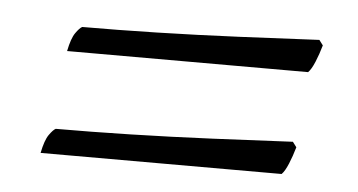

<svg xmlns="http://www.w3.org/2000/svg" viewBox="-30 -429 552 296"><g transform="rotate(5 246.0 -280.5)"><path d="M68 -335Q72 -355 78 -363.5Q84 -372 88 -374Q141 -374 203.5 -375.5Q266 -377 330.5 -380Q395 -383 454 -386L460 -378Q456 -364 451 -352Q446 -340 441 -335ZM41 -175Q45 -195 51 -203.5Q57 -212 61 -214Q114 -214 176.5 -215.5Q239 -217 303.5 -220Q368 -223 427 -226L433 -218Q429 -204 424 -192Q419 -180 414 -175Z"/></g></svg>

Font: Texturina Medium 12pt Thin
Style: Italic
Weight: 250
Italic angle: -11°
Version: Version 1.002